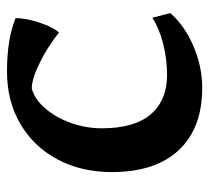

<svg xmlns="http://www.w3.org/2000/svg" viewBox="-44 -528 584 535"><g transform="rotate(-90 247.5 -261.0)"><path d="M35 -241Q35 -326 70.5 -392.5Q106 -459 169.5 -496Q233 -533 315 -533Q406 -533 464 -509Q464 -480 451.5 -442.5Q439 -405 424 -388Q384 -420 339 -442Q294 -464 268 -464Q238 -456 212.5 -426.5Q187 -397 172 -355Q157 -313 157 -269Q157 -178 196 -132.5Q235 -87 306 -87Q350 -87 393 -98Q436 -109 465 -128L478 -78Q443 -38 386 -13.5Q329 11 270 11Q157 11 96 -54.5Q35 -120 35 -241Z"/></g></svg>

Font: Mirza SemiBold
Style: Regular
Weight: 600
Designer: Arabic design by Kourosh Beigpour, Latin design by Eduardo Tunni, engineering by Lasse Fister
Version: Version 1.0010g